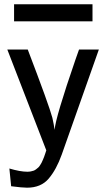

<svg xmlns="http://www.w3.org/2000/svg" viewBox="-20 -704 498 899"><path d="M14.2 -472.2H109.9Q210 -210 225.1 -152.8Q231.9 -123 235.8 -96.2Q239.7 -153.3 334 -426.8Q345.2 -456.5 350.1 -472.2H442.9L269 20Q244.1 89.8 208 132.3Q171.9 174.8 106.9 174.8Q84 174.8 32.2 168L23.9 85Q74.7 100.1 107.9 100.1Q116.7 100.1 124.3 98.6Q131.8 97.2 137.9 95Q144 92.8 149.9 87.9Q155.8 83 159.4 80.1Q163.1 77.1 168 69.1Q172.9 61 174.8 57.6Q176.8 54.2 180.9 44.2Q185.1 34.2 186.5 30.5Q188 26.9 191.9 14.9Q195.8 2.9 196.8 0ZM45.9 -604V-684.1H413.1V-604Z"/></svg>

Font: CMU Bright
Style: SemiBold
Weight: 600
Version: Version 0.7.0